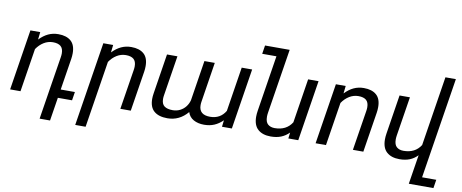

<svg xmlns="http://www.w3.org/2000/svg" viewBox="-77 -1096 3961 1646"><g transform="rotate(10 1903.5 -273.5)"><path d="M567.9 0H444.3L412.1 203.1H321.3L353.5 0L365.2 -74.2L408.7 -347.2Q411.6 -364.7 411.6 -379.9Q411.6 -422.9 388.9 -442.4Q366.2 -461.9 321.3 -461.9Q278.8 -461.9 241.9 -439.2Q205.1 -416.5 178.7 -377.4L119.1 0H28.8L112.3 -528.3H197.8L190.4 -462.4Q227.1 -500.5 267.1 -519.3Q307.1 -538.1 355 -538.1Q425.3 -538.1 464.4 -504.2Q503.4 -470.2 503.4 -397.9Q503.4 -372.6 499.5 -348.6L456.1 -74.2H579.6Z M813.5 -377.4 721.7 203.1H631.3L747.1 -528.3H832.5L825.2 -462.4Q861.8 -500.5 901.9 -519.3Q941.9 -538.1 989.7 -538.1Q1060.1 -538.1 1099.1 -504.2Q1138.2 -470.2 1138.2 -397.9Q1138.2 -372.6 1134.3 -348.6L1079.1 0H988.3L1043.5 -347.2Q1046.4 -364.7 1046.4 -379.9Q1046.4 -422.9 1023.7 -442.4Q1001 -461.9 956.1 -461.9Q913.6 -461.9 876.7 -439.2Q839.8 -416.5 813.5 -377.4Z M1890.6 -141.1 1951.7 -528.3H2042.5L1959 0H1873L1879.9 -57.6Q1845.2 -23.4 1805.9 -6.8Q1766.6 9.8 1717.8 9.8Q1664.6 9.8 1626.2 -11.5Q1587.9 -32.7 1574.7 -75.2Q1502.9 9.8 1398.4 9.8Q1322.8 9.8 1282.5 -24.9Q1242.2 -59.6 1242.2 -131.3Q1242.2 -154.3 1246.6 -181.2L1301.3 -528.3H1392.1L1336.9 -180.2Q1334 -162.6 1334 -148.4Q1334 -103.5 1358.9 -85Q1383.8 -66.4 1431.6 -66.4Q1466.8 -66.4 1495.6 -81.1Q1524.4 -95.7 1543.9 -120.8Q1563.5 -146 1571.8 -177.7L1627 -528.3H1717.3L1662.6 -180.7Q1660.2 -167.5 1660.2 -150.9Q1660.2 -66.4 1756.8 -66.4Q1846.2 -66.4 1890.6 -141.1Z M2620.6 -528.3 2537.1 0H2450.7L2457 -52.2Q2425.3 -20.5 2387 -5.4Q2348.6 9.8 2297.9 9.8Q2227.1 9.8 2186.8 -25.9Q2146.5 -61.5 2146.5 -136.2Q2146.5 -159.7 2150.9 -187.5L2228 -675.8H2104L2115.7 -750H2330.1L2318.4 -675.8L2240.7 -186.5Q2237.8 -167.5 2237.8 -152.3Q2237.8 -106 2260.3 -86.4Q2282.7 -66.9 2319.3 -66.9Q2420.9 -66.9 2469.2 -143.6L2529.8 -528.3Z M2837.9 -377.4 2778.3 0H2688L2771.5 -528.3H2856.9L2849.6 -462.4Q2886.2 -500.5 2926.3 -519.3Q2966.3 -538.1 3014.2 -538.1Q3084.5 -538.1 3123.5 -504.2Q3162.6 -470.2 3162.6 -397.9Q3162.6 -372.6 3158.7 -348.6L3103.5 0H3012.7L3067.9 -347.2Q3070.8 -364.7 3070.8 -379.9Q3070.8 -422.9 3048.1 -442.4Q3025.4 -461.9 2980.5 -461.9Q2938 -461.9 2901.1 -439.2Q2864.3 -416.5 2837.9 -377.4Z M3637.7 128.9H3761.2L3749.5 203.1H3535.2L3546.9 128.9L3575.7 -52.2Q3545.9 -21 3507.8 -5.6Q3469.7 9.8 3418.9 9.8Q3348.1 9.8 3307.9 -25.9Q3267.6 -61.5 3267.6 -136.2Q3267.6 -159.7 3272 -187.5L3325.7 -528.3H3416L3361.8 -186.5Q3358.9 -167.5 3358.9 -152.3Q3358.9 -106 3381.3 -86.4Q3403.8 -66.9 3440.4 -66.9Q3542 -66.9 3590.3 -143.6L3686 -750H3776.9Z"/></g></svg>

Font: Mardoto
Style: Italic
Weight: 400
Italic angle: -12°
Designer: Christian Robertson, Vahan Hovhannisyan
Foundry: Google
Version: Version 1.000